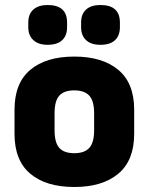

<svg xmlns="http://www.w3.org/2000/svg" viewBox="-20 -735 593 767"><path d="M277 12Q164 12 101 -41Q38 -94 38 -200V-297Q38 -403 101 -456Q164 -509 277 -509Q389 -509 452.5 -456Q516 -403 516 -297V-200Q516 -94 452.5 -41Q389 12 277 12ZM277 -123Q317 -123 336.5 -144Q356 -165 356 -215V-283Q356 -332 336.5 -353Q317 -374 277 -374Q236 -374 217 -353Q198 -332 198 -283V-215Q198 -165 217 -144Q236 -123 277 -123ZM170 -556Q134 -556 113.5 -574.5Q93 -593 93 -626V-645Q93 -679 113.5 -697Q134 -715 170 -715Q248 -715 248 -645V-626Q248 -593 228.5 -574.5Q209 -556 170 -556ZM381 -556Q344 -556 324 -574.5Q304 -593 304 -626V-645Q304 -679 324 -697Q344 -715 381 -715Q459 -715 459 -645V-626Q459 -593 439.5 -574.5Q420 -556 381 -556Z"/></svg>

Font: Sofia Sans Black
Style: Regular
Weight: 900
Designer: Botio Nikoltchev, Ani Petrova
Foundry: lettersoup
Version: Version 4.100; ttfautohint (v1.8.3)